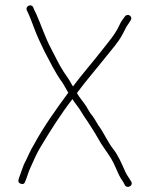

<svg xmlns="http://www.w3.org/2000/svg" viewBox="-20 -697 570 731"><path d="M456 -635 448 -624C442.7 -617.3 438.3 -610 435 -602C416.9 -562.8 391.2 -535.6 364.5 -501C331 -457.6 290.7 -412.5 258 -368L254 -374C244.6 -392.7 232.9 -407.6 221.5 -425C204.4 -451.2 189 -485.1 174 -513C152.4 -553.2 137.1 -601 118 -644L110 -660L107 -668C100.3 -685.4 75.4 -673.9 82 -658C92.7 -636.7 100.3 -616 109 -592.5C120.2 -562.2 135.9 -528.2 150 -500C170.5 -462 190.8 -418.6 216 -385C225 -371.5 231.7 -357.3 240 -344C194.2 -282 148.1 -217.8 110 -148C94.2 -123.2 85 -96.6 71 -71C65.1 -56.8 60 -38.9 54 -24C50.3 -13 45.3 -2.2 59 2.5C67.7 5.5 73.3 2.7 76 -6C83 -21.8 88.1 -43.2 96 -59C107.6 -84.6 118.5 -110.8 133 -135C171.2 -198.6 210.8 -261.9 256 -320C256 -319.3 256.3 -318.7 257 -318C261 -311.3 266.7 -303.3 274 -294C285.9 -278.5 292.1 -265.8 302 -251C313.5 -235.7 322.1 -220.3 333 -204L343 -188C346.3 -182.7 349.5 -177.2 352.5 -171.5C367.2 -143.7 387 -119.8 403 -93.5C415.5 -73 423.2 -50.6 434 -29C440.6 -14.5 448.9 -7.4 455 7C463 23 488 11 480 -5C472.8 -17.7 464.8 -27.5 458 -41C443.8 -73 430.6 -105.2 410 -131C389 -158 375.7 -191.4 355 -219C344.6 -235.6 336.9 -251.3 324 -266C320.7 -271.3 317 -277.3 313 -284C303.9 -302.2 281.8 -325.3 273 -343C307.4 -389.6 349.9 -438.4 386 -484C406.6 -510 430 -535.8 444 -562C454.4 -579.3 458.5 -593.2 470 -608L477 -619C487.7 -633.7 466.7 -648.3 456 -635Z"/></svg>

Font: Take Off
Style: Regular, Eh
Weight: 400
Foundry: Cannot Into Space Fonts
Version: Version 0.89